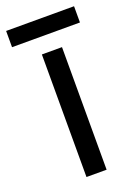

<svg xmlns="http://www.w3.org/2000/svg" viewBox="-152 -733 562 789"><g transform="rotate(-20 128.5 -338.5)"><path d="M173 0H85V-536H173ZM277 -677V-606H-20V-677Z"/></g></svg>

Font: Noto Kufi Arabic
Style: Regular
Weight: 400
Designer: Monotype Design Team, David Williams, Khaled Hosny
Foundry: Google LLC
Version: Version 2.109; ttfautohint (v1.8.4.7-5d5b)